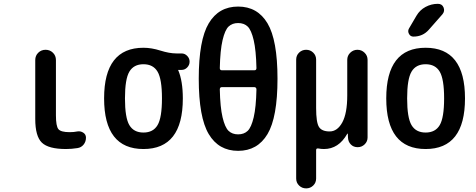

<svg xmlns="http://www.w3.org/2000/svg" viewBox="-20 -785 2540 1024"><path d="M332 9.8Q238.3 9.8 203.1 -24.4Q168 -58.6 168 -150.4V-464.8Q168 -488.3 184.1 -503.9Q200.2 -519.5 223.1 -519.5Q246.1 -519.5 262.2 -503.9Q278.3 -488.3 278.3 -464.8V-169.9Q278.3 -112.3 291.5 -96.2Q304.7 -80.1 351.6 -80.1Q374 -80.1 392.6 -84Q409.2 -86.9 423.8 -77.6Q438.5 -68.4 438.5 -50.8Q438.5 -29.3 425.8 -13.7Q413.1 2 392.6 4.9Q361.3 9.8 332 9.8Z M820.3 -402.8Q796.9 -442.4 745.1 -442.4Q693.4 -442.4 669.9 -402.8Q646.5 -363.3 646.5 -260.3Q646.5 -157.2 669.9 -117.7Q693.4 -78.1 745.1 -78.1Q796.9 -78.1 820.3 -117.7Q843.8 -157.2 843.8 -260.3Q843.8 -363.3 820.3 -402.8ZM745.1 -530.3Q788.1 -530.3 835.9 -515.1Q883.8 -500 920.9 -500H948.2Q965.8 -500 978.5 -486.8Q991.2 -473.6 991.2 -456.1Q991.2 -438.5 978.5 -425.3Q965.8 -412.1 948.2 -412.1H930.7H929.7V-411.1L930.7 -410.2Q955.1 -352.5 955.1 -259.8Q955.1 9.8 745.1 9.8Q535.2 9.8 535.2 -260.3Q535.2 -530.3 745.1 -530.3Z M1163.1 -320.3Q1152.3 -320.3 1152.3 -307.6Q1154.3 -212.9 1167 -159.2Q1179.7 -105.5 1199.2 -86.9Q1218.8 -68.4 1250 -68.4Q1281.2 -68.4 1300.8 -86.9Q1320.3 -105.5 1333 -159.2Q1345.7 -212.9 1347.7 -307.6Q1347.7 -319.3 1336.9 -320.3ZM1152.3 -421.9Q1152.3 -410.2 1163.1 -410.2H1336.9Q1347.7 -410.2 1347.7 -421.9Q1345.7 -516.6 1333 -570.8Q1320.3 -625 1300.8 -643.6Q1281.2 -662.1 1250 -662.1Q1218.8 -662.1 1199.2 -643.6Q1179.7 -625 1167 -570.8Q1154.3 -516.6 1152.3 -421.9ZM1406.7 -69.8Q1353.5 19.5 1250 19.5Q1146.5 19.5 1093.3 -69.8Q1040 -159.2 1040 -365.2Q1040 -571.3 1093.3 -660.6Q1146.5 -750 1250 -750Q1353.5 -750 1406.7 -660.6Q1460 -571.3 1460 -365.2Q1460 -159.2 1406.7 -69.8Z M1559.6 167V-466.8Q1559.6 -489.3 1575.2 -504.4Q1590.8 -519.5 1612.8 -519.5Q1634.8 -519.5 1650.4 -504.4Q1666 -489.3 1666 -466.8V-209Q1666 -131.8 1681.2 -107.9Q1696.3 -84 1738.3 -84Q1779.3 -84 1805.7 -132.3Q1832 -180.7 1832 -276.4V-465.8Q1832 -488.3 1848.1 -503.9Q1864.3 -519.5 1886.2 -519.5Q1908.2 -519.5 1924.3 -503.9Q1940.4 -488.3 1940.4 -465.8V-51.8Q1940.4 -30.3 1924.8 -15.1Q1909.2 0 1887.7 0Q1865.2 0 1851.1 -14.6Q1836.9 -29.3 1835.9 -50.8L1835 -72.3H1834Q1832 -72.3 1832 -71.3Q1786.1 9.8 1708 9.8Q1692.4 9.8 1677.7 6.8Q1666 4.9 1666 15.6V167Q1666 189.5 1650.4 204.6Q1634.8 219.7 1612.8 219.7Q1590.8 219.7 1575.2 204.6Q1559.6 189.5 1559.6 167Z M2325.2 -402.8Q2301.8 -442.4 2250 -442.4Q2198.2 -442.4 2174.8 -402.8Q2151.4 -363.3 2151.4 -260.3Q2151.4 -157.2 2174.8 -117.7Q2198.2 -78.1 2250 -78.1Q2301.8 -78.1 2325.2 -117.7Q2348.6 -157.2 2348.6 -260.3Q2348.6 -363.3 2325.2 -402.8ZM2460 -260.3Q2460 9.8 2250 9.8Q2040 9.8 2040 -260.3Q2040 -530.3 2250 -530.3Q2460 -530.3 2460 -260.3ZM2201.2 -701.2Q2218.8 -731.4 2249.5 -748Q2280.3 -764.6 2315.4 -764.6Q2337.9 -764.6 2345.7 -745.1Q2353.5 -725.6 2339.8 -709L2267.6 -627Q2235.4 -589.8 2184.6 -589.8Q2168.9 -589.8 2161.1 -604.5Q2153.3 -619.1 2161.1 -632.8Z"/></svg>

Font: Rounded-X Mgen+ 1m medium
Style: Regular
Weight: 500
Designer: [Source Han Sans]
Ryoko NISHIZUKA  (kana & ideographs); Paul D. Hunt (Latin, Greek & Cyrillic); Wenlong ZHANG  (bopomofo
Version: Version 1.059.20150602